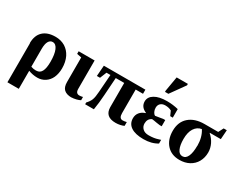

<svg xmlns="http://www.w3.org/2000/svg" viewBox="-108 -1295 2577 2062"><g transform="rotate(30 1181.0 -264.0)"><path d="M60 -271H58Q58 -367 112 -418Q166 -469 265 -469Q332 -469 384 -438Q436 -406 465 -348Q494 -288 494 -210Q494 -144 471 -93Q449 -45 406 -17Q364 10 312 10Q255 10 201 -11V213H60ZM265 -49 266 -50Q309 -50 330 -89Q351 -128 351 -209Q351 -302 329 -353Q307 -405 266 -405Q235 -405 217 -374Q199 -342 199 -283V-60Q229 -49 265 -49Z M737 10V11Q676 11 644 -18Q613 -46 613 -110V-414L556 -426V-458H754V-109Q754 -76 766 -63Q778 -50 798 -50Q818 -50 842 -56V-16Q825 -6 794 2Q760 10 737 10Z M1335 -51H1336Q1359 -51 1384 -58V-11Q1367 -2 1339 4Q1311 10 1282 10Q1152 10 1150 -106V-408H1045L1030 -187Q1024 -90 1009 0H901V-22Q934 -57 946 -89Q959 -124 963 -190L979 -408H930L897 -326H858L868 -459H1383V-408H1292V-115Q1292 -51 1335 -51Z M1799 -34 1800 -32Q1730 12 1629 12Q1528 12 1474 -24Q1420 -60 1420 -128Q1420 -169 1444 -199Q1468 -229 1512 -243V-247Q1439 -278 1439 -347Q1439 -403 1495 -436Q1550 -469 1647 -469Q1720 -469 1788 -452V-346H1756L1731 -402Q1698 -420 1654 -420Q1618 -420 1596 -400Q1575 -380 1575 -347Q1575 -320 1586 -298Q1596 -277 1613 -268L1665 -276Q1705 -283 1706 -283H1731V-206H1706Q1698 -206 1664 -212Q1622 -220 1604 -221Q1580 -210 1568 -190Q1556 -169 1556 -141Q1556 -102 1583 -77Q1609 -52 1657 -52Q1723 -52 1770 -68L1799 -77ZM1577 -544V-560L1608 -741H1747V-723L1619 -544Z M2167 -216 2168 -214Q2168 -322 2120 -396Q2065 -387 2033 -337Q2002 -288 2002 -205Q2002 -128 2023 -83Q2044 -38 2083 -38Q2125 -38 2146 -85Q2167 -131 2167 -216ZM2215 -404 2213 -401Q2257 -363 2281 -314Q2305 -264 2305 -212Q2305 -147 2276 -95Q2248 -45 2195 -16Q2143 12 2075 12Q1975 12 1917 -52Q1858 -117 1858 -224Q1858 -334 1927 -395Q1997 -457 2118 -457H2287L2319 -519H2358L2350 -404Z"/></g></svg>

Font: Libra Serif Modern
Style: Bold
Weight: 700
Designer: Stefan Peev, Context Ltd
Foundry: Ascender Corporation
Version: Version 1.000